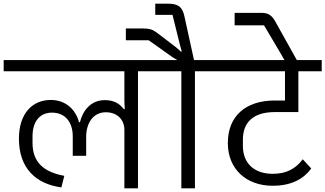

<svg xmlns="http://www.w3.org/2000/svg" viewBox="-40 -1025 1771 1045"><path d="M637 0H711V-637H849V-698H-20V-637H637V-475L639 -431H634C611 -460 582 -480 530 -480C455 -480 411 -424 395 -360H390C373 -425 321 -481 236 -481C137 -481 63 -408 63 -271C63 -108 156 -24 294 -5L310 -68C196 -89 137 -143 137 -248V-283C137 -363 176 -412 243 -412C314 -412 356 -361 356 -283V-177H429V-280C429 -355 467 -414 536 -414C599 -414 637 -373 637 -318Z M947 0H1021V-637H1159V-698H1016L964 -935C953 -989 928 -1005 874 -1005H805V-944H899L937 -790L949 -745L946 -743L915 -770L822 -841C793 -863 779 -870 737 -870H645V-806H769L900 -713L925 -698H809V-637H947Z M1444 -14C1549 -14 1614 -53 1654 -108L1608 -158C1567 -105 1518 -79 1444 -79C1339 -79 1282 -141 1282 -230V-265C1282 -356 1335 -415 1456 -415H1584V-637H1711V-698H1119V-637H1511V-478H1455C1295 -478 1200 -391 1200 -247C1200 -104 1301 -14 1444 -14Z M1525 -669H1580V-690L1460 -905C1441 -940 1422 -955 1384 -955H1237V-887H1397L1477 -752Z"/></svg>

Font: IBM Plex Devanagari
Style: Regular
Weight: 400
Designer: Mike Abbink, Paul van der Laan, Pieter van Rosmalen, Erin McLaughlin
Foundry: Bold Monday
Version: Version 1.0